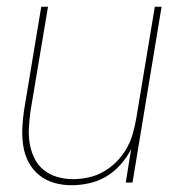

<svg xmlns="http://www.w3.org/2000/svg" viewBox="-20 -540 540 568"><path d="M192 8Q165 8 140.5 1Q116 -6 96.5 -21.5Q77 -37 65 -59.5Q53 -82 49 -107.5Q45 -133 46 -159.5Q47 -186 51 -213L102 -520H122L70 -210Q67 -186 65.5 -162Q64 -138 68 -115Q72 -92 82 -71.5Q92 -51 109.5 -37Q127 -23 149.5 -16.5Q172 -10 196 -10Q218 -10 241.5 -15Q265 -20 286 -32Q307 -44 324.5 -61.5Q342 -79 354 -100Q366 -121 372.5 -143.5Q379 -166 383 -189L438 -520H458L372 0H352L368 -99Q356 -75 337 -53.5Q318 -32 294.5 -18Q271 -4 244.5 2Q218 8 192 8Z"/></svg>

Font: Iosevka Term Curly Th Obl
Style: Regular
Weight: 100
Italic angle: -9°
Designer: Belleve Invis
Foundry: Belleve Invis
Version: Version 32.3.0